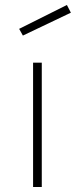

<svg xmlns="http://www.w3.org/2000/svg" viewBox="-20 -752 305 772"><path d="M57 -636 249 -732 265 -701 72 -609ZM113 0V-500H148V0Z"/></svg>

Font: TypoPRO Titillium Maps
Style: 1 wt
Weight: 100
Designer: Campivisivi
Foundry: Accademia di Belle Arti di Urbino and students of MA course of Visual design
Version: Version 001.001